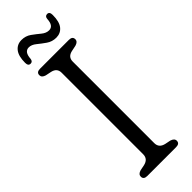

<svg xmlns="http://www.w3.org/2000/svg" viewBox="-285 -871 886 886"><g transform="rotate(-45 158.5 -428.0)"><path d="M194.5 -84.5Q194.5 -53.5 228 -46L255 -40.5Q276 -34 276 -19Q276 0 252.5 0H64.5Q41 0 41 -19Q41 -34.5 61.5 -40.5L89 -46Q122 -53.5 122 -84.5V-616.5Q122 -646.5 90.5 -653.5L61.5 -659.5Q41 -665.5 41 -681Q41 -700 64.5 -700H252.5Q276 -700 276 -681Q276 -665.5 255 -659.5L226 -653.5Q194.5 -646.5 194.5 -616.5ZM219 -748Q192.5 -748 171.5 -762.8Q150.5 -777.5 132.8 -792Q115 -806.5 97.5 -806.5Q68.5 -806.5 66 -763Q64 -747 50.5 -747Q35 -747 35 -768Q35 -811.5 52 -833Q69 -854.5 98 -854.5Q124.5 -854.5 145 -839.8Q165.5 -825 183.2 -810.2Q201 -795.5 219.5 -795.5Q248.5 -795.5 250.5 -839Q252 -855.5 266.5 -855.5Q281.5 -855.5 281.5 -834Q281.5 -790 264.5 -769Q247.5 -748 219 -748Z"/></g></svg>

Font: Fraunces 72pt S100 Light
Style: Regular
Weight: 300
Version: Version 1.000; ttfautohint (v1.8.3)